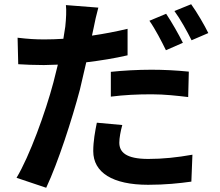

<svg xmlns="http://www.w3.org/2000/svg" viewBox="-20 -823 1040 906"><path d="M503 -484V-367C566 -375 627 -378 696 -378C757 -378 818 -371 868 -365L871 -485C812 -491 752 -494 695 -494C630 -494 559 -490 503 -484ZM557 -233 437 -244C429 -205 420 -157 420 -110C420 -9 511 49 679 49C759 49 826 42 883 34L888 -93C816 -80 747 -73 680 -73C573 -73 543 -106 543 -150C543 -172 549 -204 557 -233ZM764 -758 685 -725C712 -687 743 -627 763 -586L843 -621C825 -658 789 -721 764 -758ZM882 -803 803 -771C831 -733 863 -675 884 -633L963 -667C946 -702 909 -766 882 -803ZM189 -637C147 -637 114 -639 63 -645L66 -520C101 -518 138 -516 187 -516L253 -518L232 -434C195 -294 119 -85 58 16L198 63C254 -56 320 -260 357 -400L387 -529C454 -537 522 -548 582 -562V-687C527 -674 470 -663 414 -655L422 -692C426 -714 436 -759 444 -787L291 -799C294 -775 292 -734 288 -697L279 -640C248 -638 218 -637 189 -637Z"/></svg>

Font: Noto Sans Mono CJK SC
Style: Bold
Weight: 700
Designer: Ryoko NISHIZUKA 西塚涼子 (kana, bopomofo & ideographs); Paul D. Hunt (Latin, Greek & Cyrillic); Sandoll Communications 산돌커뮤니
Foundry: Adobe
Version: Version 2.004;hotconv 1.0.118;makeotfexe 2.5.65603